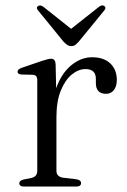

<svg xmlns="http://www.w3.org/2000/svg" viewBox="-20 -686 467 706"><path d="M184.5 -450 186.5 -361.5Q206 -416.5 242 -446Q278 -475.5 318.5 -475.5Q361.5 -475.5 385.5 -452.8Q409.5 -430 409.5 -392.5Q409.5 -368 398.5 -354.5Q387.5 -341 370.5 -341Q332.5 -341 332.5 -380.5V-396Q332.5 -432 294.5 -432Q268.5 -432 244 -412Q219.5 -392 203.5 -352.8Q187.5 -313.5 187.5 -255V-58Q187.5 -36 212.5 -32.5L260 -27Q278 -24.5 278 -12.5Q278 0 259.5 0H68.5Q51 0 51 -12.5Q51 -22 67 -26L94.5 -31.5Q117 -36 117 -58V-391.5Q117 -410 101 -411L59.5 -412Q44.5 -413 44.5 -422.5Q44.5 -431.5 61 -437L132.5 -461.5Q147.5 -466.5 155.2 -468.2Q163 -470 168 -470Q183.5 -470 184.5 -450ZM270 -533.5Q263 -525.5 257 -521Q251 -516.5 242 -516.5Q233.5 -516.5 227 -521Q220.5 -525.5 213 -533.5L121 -646.5Q111 -657.5 119.5 -663.5Q127.5 -669.5 139.5 -661L241.5 -580L344 -661Q356 -670 364 -663.5Q372 -657 362.5 -646.5Z"/></svg>

Font: Fraunces 9pt S000 Light
Style: Regular
Weight: 300
Version: Version 1.000; ttfautohint (v1.8.3)